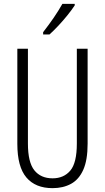

<svg xmlns="http://www.w3.org/2000/svg" viewBox="-20 -967 544 997"><path d="M435 -221Q435 -136 412.5 -85.5Q390 -35 349 -12.5Q308 10 253 10Q164 10 117 -45.5Q70 -101 70 -220V-714H125V-222Q125 -124 158.5 -82.5Q192 -41 253 -41Q311 -41 345 -81Q379 -121 379 -222V-714H435ZM368 -939Q353 -916 330 -887.5Q307 -859 282 -832.5Q257 -806 237 -788H204V-800Q235 -840 259 -875Q283 -910 304 -947H368Z"/></svg>

Font: Noto Sans Khmer ExtraCondensed Light
Style: Regular
Weight: 300
Width: 2
Designer: Danh Hong and the Monotype Design Team
Foundry: Monotype Imaging Inc.
Version: Version 2.004; ttfautohint (v1.8.4.7-5d5b)